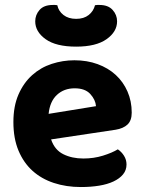

<svg xmlns="http://www.w3.org/2000/svg" viewBox="-20 -739 583 774"><path d="M186 -177Q200 -135 235 -117.5Q270 -100 316 -100Q358 -100 395 -111.5Q432 -123 455 -137Q470 -127 480 -111Q490 -95 490 -76Q490 -53 476 -36Q462 -19 437.5 -7.5Q413 4 379.5 9.5Q346 15 306 15Q247 15 197 -1.5Q147 -18 111 -50.5Q75 -83 54.5 -132Q34 -181 34 -247Q34 -311 54.5 -358Q75 -405 109.5 -436Q144 -467 188.5 -481.5Q233 -496 280 -496Q331 -496 373.5 -480.5Q416 -465 446.5 -437Q477 -409 494 -370Q511 -331 511 -285Q511 -253 494 -237Q477 -221 446 -216ZM281 -383Q238 -383 209.5 -356.5Q181 -330 176 -280L367 -311Q365 -337 344 -360Q323 -383 281 -383ZM287 -663Q318 -663 337.5 -678.5Q357 -694 363 -718Q368 -719 372 -719Q376 -719 381 -719Q416 -719 434 -699Q452 -679 452 -653Q452 -611 409.5 -581Q367 -551 287 -551Q206 -551 164 -581Q122 -611 122 -653Q122 -679 139.5 -699Q157 -719 193 -719Q198 -719 202 -719Q206 -719 211 -718Q216 -694 236 -678.5Q256 -663 287 -663Z"/></svg>

Font: Baloo Tammudu 2
Style: Bold
Weight: 700
Designer: Maithili Shingre, Omkar Shende and Ek Type
Foundry: Ek Type
Version: Version 1.640;hotconv 1.0.111;makeotfexe 2.5.65597; ttfautoh